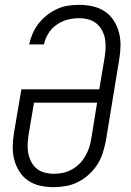

<svg xmlns="http://www.w3.org/2000/svg" viewBox="-20 -763 540 791"><path d="M201 8Q172 8 145 2Q118 -4 96 -19Q74 -34 59.5 -57Q45 -80 38.5 -106Q32 -132 32.5 -160.5Q33 -189 38 -218L68 -395H389L411 -526Q414 -546 415 -566Q416 -586 412.5 -604Q409 -622 400 -638.5Q391 -655 377 -666.5Q363 -678 344.5 -683Q326 -688 306 -688Q282 -688 258.5 -682Q235 -676 214 -661.5Q193 -647 179.5 -625.5Q166 -604 161 -580H100Q105 -603 114.5 -625Q124 -647 139 -666Q154 -685 173.5 -700.5Q193 -716 215 -726Q237 -736 260 -739.5Q283 -743 306 -743Q335 -743 362 -737Q389 -731 411.5 -716Q434 -701 448.5 -678.5Q463 -656 470 -629.5Q477 -603 476.5 -574.5Q476 -546 471 -517L416 -182Q411 -157 403 -132Q395 -107 380.5 -84.5Q366 -62 345.5 -43.5Q325 -25 301 -13Q277 -1 251.5 3.5Q226 8 201 8ZM202 -47Q221 -47 239.5 -51Q258 -55 275.5 -64.5Q293 -74 307 -88Q321 -102 331 -119Q341 -136 347 -154.5Q353 -173 356 -191L380 -340H120L98 -209Q95 -189 94 -169.5Q93 -150 96.5 -131.5Q100 -113 108.5 -96.5Q117 -80 131 -68.5Q145 -57 164 -52Q183 -47 202 -47Z"/></svg>

Font: Iosevka Curly Light Oblique
Style: Regular
Weight: 300
Italic angle: -9°
Monospace: yes
Designer: Belleve Invis
Foundry: Belleve Invis
Version: Version 11.1.0; ttfautohint (v1.8.3)